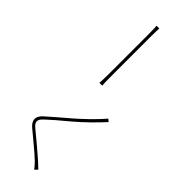

<svg xmlns="http://www.w3.org/2000/svg" viewBox="79 -1257 1841 1841"><g transform="rotate(-45 1000.0 -336.0)"><path d="M81 -256 110 -228C123 -243 144 -266 163 -285C212 -339 316 -464 370 -530C409 -577 440 -581 486 -532C532 -483 584 -423 665 -325C735 -242 837 -139 909 -74L930 -100C833 -183 736 -289 687 -346C635 -407 552 -504 504 -557C451 -616 397 -608 351 -553C293 -486 193 -359 142 -309C119 -287 101 -270 81 -256Z M1112 -365C1137 -367 1176 -368 1230 -368H1790C1837 -368 1870 -366 1887 -365V-403C1869 -401 1842 -399 1789 -399H1230C1169 -399 1136 -401 1112 -403Z"/></g></svg>

Font: Noto Sans T Chinese Thin
Style: Regular
Weight: 100
Designer: Ryoko NISHIZUKA (kana & ideographs); Paul D. Hunt (Latin, Greek & Cyrillic); Wenlong ZHANG (bopomofo); Sandoll Communica
Foundry: Adobe Systems Incorporated
Version: Version 1.000;PS 1;hotconv 1.0.78;makeotf.lib2.5.61930